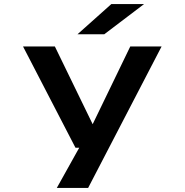

<svg xmlns="http://www.w3.org/2000/svg" viewBox="-20 -730 915 950"><path d="M261 200 372 1H353.5L94 -500H251.5L438.5 -115.5L624.5 -500H779.5L416 200ZM496 -560.5H363.5L531 -710H693Z"/></svg>

Font: Trispace SemiExpanded SemiBold
Style: Regular
Weight: 600
Width: 6
Designer: Tyler Finck
Foundry: Etcetera Type Company
Version: Version 1.210; ttfautohint (v1.8.3)